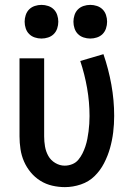

<svg xmlns="http://www.w3.org/2000/svg" viewBox="-20 -759 540 787"><path d="M246 8Q220 8 194 2Q168 -4 145.5 -18Q123 -32 106 -52.5Q89 -73 78.5 -97Q68 -121 64 -147.5Q60 -174 60 -200V-520H161V-200Q161 -179 164.5 -158.5Q168 -138 178 -120Q188 -102 206.5 -91Q225 -80 245 -80Q261 -80 276 -86Q291 -92 301 -104Q311 -116 318 -130Q325 -144 330 -159Q335 -174 338 -189.5Q341 -205 343 -220.5Q345 -236 346 -252Q347 -268 347 -283Q347 -341 337 -398Q327 -455 309 -509L404 -537Q425 -476 436.5 -412Q448 -348 448 -284Q448 -250 444 -217Q440 -184 431 -152Q422 -120 406.5 -90Q391 -60 367.5 -37Q344 -14 311.5 -3Q279 8 246 8ZM350 -601Q336 -601 322.5 -605.5Q309 -610 299.5 -619.5Q290 -629 285.5 -642.5Q281 -656 281 -670Q281 -684 285.5 -697.5Q290 -711 299.5 -720.5Q309 -730 322.5 -734.5Q336 -739 350 -739Q364 -739 377.5 -734.5Q391 -730 400.5 -720.5Q410 -711 414.5 -697.5Q419 -684 419 -670Q419 -656 414.5 -642.5Q410 -629 400.5 -619.5Q391 -610 377.5 -605.5Q364 -601 350 -601ZM150 -601Q136 -601 122.5 -605.5Q109 -610 99.5 -619.5Q90 -629 85.5 -642.5Q81 -656 81 -670Q81 -684 85.5 -697.5Q90 -711 99.5 -720.5Q109 -730 122.5 -734.5Q136 -739 150 -739Q164 -739 177.5 -734.5Q191 -730 200.5 -720.5Q210 -711 214.5 -697.5Q219 -684 219 -670Q219 -656 214.5 -642.5Q210 -629 200.5 -619.5Q191 -610 177.5 -605.5Q164 -601 150 -601Z"/></svg>

Font: Iosevka SS18 Semibold
Style: Regular
Weight: 600
Monospace: yes
Designer: Belleve Invis
Foundry: Belleve Invis
Version: Version 25.1.1; ttfautohint (v1.8.4)